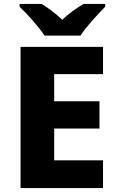

<svg xmlns="http://www.w3.org/2000/svg" viewBox="-20 -951 595 971"><path d="M205 -771H387C416 -816 477 -882 512 -917V-931H402C367 -910 329 -884 295 -851C260 -884 226 -909 191 -931H79V-917C117 -881 176 -816 205 -771ZM501 0V-140H254V-301H483V-439H254V-576H501V-714H84V0Z"/></svg>

Font: Noto Sans Gurmukhi ExtraBold
Style: Regular
Weight: 800
Designer: Jelle Bosma - Monotype Design Team
Foundry: Monotype Imaging Inc.
Version: Version 2.004